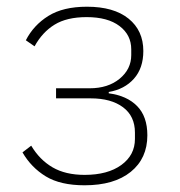

<svg xmlns="http://www.w3.org/2000/svg" viewBox="-20 -540 536 572"><path d="M232 12Q160 12 116.5 -14.5Q73 -41 47 -86L73 -106Q98 -64 136.5 -41.5Q175 -19 232 -19Q301 -19 341.5 -48.5Q382 -78 382 -126V-145Q382 -194 346.5 -220.5Q311 -247 250 -247H147V-277H247Q302 -277 336.5 -305.5Q371 -334 371 -376V-393Q371 -436 336 -462.5Q301 -489 238 -489Q179 -489 142.5 -466.5Q106 -444 83 -402L57 -420Q80 -465 124 -492.5Q168 -520 239 -520Q319 -520 363 -484.5Q407 -449 407 -388Q407 -337 379 -305.5Q351 -274 304 -266V-262Q358 -255 388.5 -224Q419 -193 419 -137Q419 -68 369.5 -28Q320 12 232 12Z"/></svg>

Font: IBM Plex Sans ExtraLight
Style: Regular
Weight: 250
Designer: Mike Abbink, Paul van der Laan, Pieter van Rosmalen
Foundry: Bold Monday
Version: Version 3.201